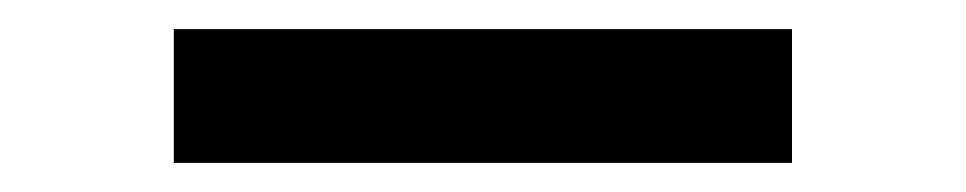

<svg xmlns="http://www.w3.org/2000/svg" viewBox="-20 -20 664 132"><path d="M524.5 92H99.5V0H524.5Z"/></svg>

Font: Acari Sans
Style: Bold
Weight: 700
Designer: Alfredo Marco Pradil and Stefan Peev (font) & Cristiano Sobral (main changes)
Foundry: Alfredo Marco Pradil and Stefan Peev (font) & Cristiano Sobral (main changes)
Version: Version 1.063; ttfautohint (v1.8.3)